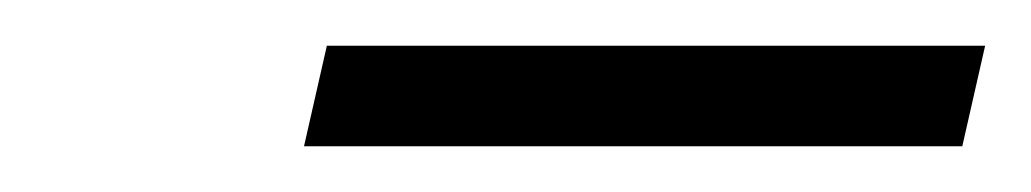

<svg xmlns="http://www.w3.org/2000/svg" viewBox="-20 -700 451 84"><path d="M113 -636 123 -680H411L401 -636Z"/></svg>

Font: Be Vietnam Pro ExtraLight
Style: Italic
Weight: 200
Italic angle: -12°
Designer: Lam Bao, Tony Le, Vietanh Nguyen
Foundry: Yellow Type Foundry
Version: Version 1.002; ttfautohint (v1.8.3)